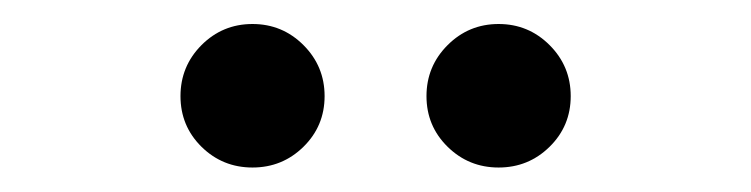

<svg xmlns="http://www.w3.org/2000/svg" viewBox="-20 -750 626 160"><path d="M190.4 -610.4Q165.5 -610.4 147.9 -627.7Q130.4 -645 130.4 -669.9Q130.4 -694.8 147.9 -712.4Q165.5 -730 190.4 -730Q215.3 -730 232.9 -712.4Q250.5 -694.8 250.5 -669.9Q250.5 -645 232.9 -627.7Q215.3 -610.4 190.4 -610.4ZM395.5 -610.4Q370.6 -610.4 353 -627.7Q335.4 -645 335.4 -669.9Q335.4 -694.8 353 -712.4Q370.6 -730 395.5 -730Q420.4 -730 438 -712.4Q455.6 -694.8 455.6 -669.9Q455.6 -645 438 -627.7Q420.4 -610.4 395.5 -610.4Z"/></svg>

Font: CaskaydiaMono NF SemiLight
Style: Regular
Weight: 350
Designer: Aaron Bell
Foundry: Saja Typeworks
Version: Version 2111.001; ttfautohint (v1.8.4);Nerd Fonts 3.1.1